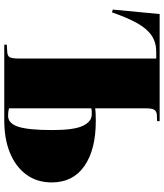

<svg xmlns="http://www.w3.org/2000/svg" viewBox="46 -816 770 902"><g transform="rotate(90 431.0 -365.0)"><path d="M190 0V-12L224 -14Q243 -15 249 -26Q255 -37 255 -70V-714H223Q180 -714 148 -693Q116 -672 90 -626.5Q64 -581 38 -506L25 -510L46 -730H549V-718L521 -717Q503 -716 496 -705Q489 -694 489 -667V-427Q502 -429 518 -429.5Q534 -430 549 -430Q683 -430 760 -376.5Q837 -323 837 -223Q837 -154 800.5 -104Q764 -54 698.5 -27Q633 0 545 0ZM489 -22Q505 -18 524 -18Q560 -18 575.5 -66Q591 -114 591 -226Q591 -328 571 -369.5Q551 -411 518 -411Q511 -411 503.5 -411Q496 -411 489 -409Z"/></g></svg>

Font: Display Black
Style: Regular
Weight: 900
Designer: Latin by Veronika Burian and Jose Scaglione. Greek by Irene Vlachou. Cyrillic by Vera Evstafieva.
Foundry: TypeTogether
Version: Version 3.002